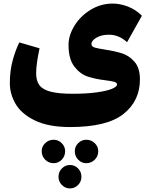

<svg xmlns="http://www.w3.org/2000/svg" viewBox="-20 -584 858 1073"><path d="M566 -307Q624 -298 663 -285.5Q702 -273 732 -238.5Q762 -204 762 -140Q762 -20 670 53Q578 126 372 126Q250 126 174.5 89Q99 52 67 -3.5Q35 -59 35 -119Q35 -189 51 -247Q67 -305 88 -347L201 -314Q182 -225 182 -175Q182 -132 200.5 -107.5Q219 -83 263.5 -71.5Q308 -60 387 -60Q462 -60 518 -67.5Q574 -75 604 -87Q634 -99 634 -112Q634 -122 619 -126.5Q604 -131 572 -135Q513 -142 470.5 -156Q428 -170 395.5 -212Q363 -254 363 -333Q363 -386 396 -440Q429 -494 486 -529Q543 -564 610 -564Q651 -564 694.5 -547.5Q738 -531 773 -496L690 -348Q670 -367 644.5 -378.5Q619 -390 589 -390Q547 -390 519 -373.5Q491 -357 491 -338Q491 -324 508.5 -318.5Q526 -313 566 -307ZM344 261Q344 289 325 308.5Q306 328 280 328Q252 328 232.5 308.5Q213 289 213 261Q213 235 232.5 216Q252 197 280 197Q306 197 325 216Q344 235 344 261ZM529 261Q529 289 509.5 308.5Q490 328 462 328Q436 328 417 308.5Q398 289 398 261Q398 235 417 216Q436 197 462 197Q490 197 509.5 216Q529 235 529 261ZM435 404Q435 431 416 450Q397 469 371 469Q345 469 326 450Q307 431 307 404Q307 376 326 357Q345 338 371 338Q397 338 416 357Q435 376 435 404Z"/></svg>

Font: FiraGO Heavy
Style: Regular
Weight: 900
Designer: bBox Type
Foundry: bBox Type GmbH
Version: Version 1.001